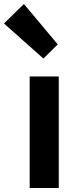

<svg xmlns="http://www.w3.org/2000/svg" viewBox="-70 -944 394 964"><path d="M79 0H225V-560H79ZM148 -650 220 -721 50 -924 -50 -826Z"/></svg>

Font: Noto Sans Mono CJK JP Bold
Style: Regular
Weight: 700
Designer: Ryoko NISHIZUKA (kana & ideographs); Paul D. Hunt (Latin, Greek & Cyrillic); Wenlong ZHANG (bopomofo); Sandoll Communica
Foundry: Adobe Systems Incorporated
Version: Version 1.004;PS 1.004;hotconv 1.0.82;makeotf.lib2.5.63406